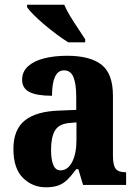

<svg xmlns="http://www.w3.org/2000/svg" viewBox="-20 -786 581 816"><path d="M175 10Q118 10 77.5 -30Q37 -70 37 -153Q37 -235 85.5 -274Q134 -313 232 -316L304 -319V-374Q304 -430 292 -458.5Q280 -487 252 -487Q226 -487 213.5 -459Q201 -431 201 -379Q136 -379 105 -395Q74 -411 74 -447Q74 -482 100 -505Q126 -528 169.5 -538.5Q213 -549 265 -549Q363 -549 411.5 -511Q460 -473 460 -379V-125Q460 -84 471.5 -69Q483 -54 513 -54H516V0H333L313 -67H304Q284 -40 267 -23Q250 -6 228.5 2Q207 10 175 10ZM237 -62Q268 -62 286.5 -97.5Q305 -133 305 -191V-266L273 -263Q230 -259 213.5 -231Q197 -203 197 -149Q197 -108 206.5 -85Q216 -62 237 -62ZM270 -606Q248 -620 221.5 -639.5Q195 -659 169 -681Q143 -703 123 -723Q103 -743 95 -756V-766H253Q262 -744 278.5 -717Q295 -690 312.5 -664Q330 -638 342 -619V-606Z"/></svg>

Font: Noto Serif Ethiopic Condensed ExtraBold
Style: Regular
Weight: 800
Width: 3
Designer: Monotype Design Team
Foundry: Monotype Imaging Inc.
Version: Version 2.102; ttfautohint (v1.8.4.7-5d5b)